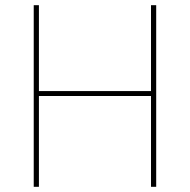

<svg xmlns="http://www.w3.org/2000/svg" viewBox="-20 -720 732 740"><path d="M110 0H130V-350H562V0H582V-700H562V-369H130V-700H110Z"/></svg>

Font: Fixel Text Thin
Style: Regular
Weight: 100
Width: 4
Designer: AlfaBravo + MacPaw
Foundry: Kyrylo Tkachov, Marchela Mozhyna, Serhii Makarenko, Maria Weinstein, Zakhar Kryvoshyya
Version: Version 1.211